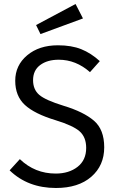

<svg xmlns="http://www.w3.org/2000/svg" viewBox="-20 -926 584 958"><path d="M269 -700Q337 -700 385.5 -680.5Q434 -661 478 -621L429 -566Q359 -628 273 -628Q216 -628 180.5 -601.5Q145 -575 145 -526Q145 -479 176 -452.5Q207 -426 298 -398Q397 -368 448.5 -324Q500 -280 500 -191Q500 -100 435.5 -44Q371 12 259 12Q119 12 28 -76L79 -132Q154 -60 258 -60Q324 -60 367 -93.5Q410 -127 410 -188Q410 -241 378 -270Q346 -299 258 -326Q152 -358 104 -402.5Q56 -447 56 -523Q56 -600 115.5 -650Q175 -700 269 -700ZM394 -834 182 -756 160 -801 357 -906Z"/></svg>

Font: FiraSans
Style: Regular
Weight: 350
Designer: Carrois Corporate & Edenspiekermann AG
Foundry: Carrois Corporate GbR & Edenspiekermann AG
Version: Version 3.106;PS 003.106;hotconv 1.0.70;makeotf.lib2.5.58329